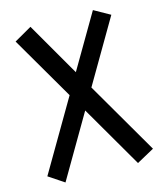

<svg xmlns="http://www.w3.org/2000/svg" viewBox="-130 -980 902 1084"><g transform="rotate(-15 321.0 -438.0)"><path d="M328.8 -351.2 116.2 12.5 26.2 -47.5 266.2 -457.5 50 -828.8 152.5 -887.5 333.8 -573.8 517.5 -887.5 611.2 -835 396.2 -467.5 642.5 -43.8 540 12.5Z"/></g></svg>

Font: Abordage
Style: Regular
Weight: 400
Designer: Ange Degheest & Eugénie Bidaut
Foundry: Velvetyne Type Foundry
Version: Version 1.000;FEAKit 1.0